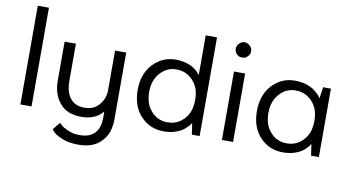

<svg xmlns="http://www.w3.org/2000/svg" viewBox="-76 -793 2122 1160"><g transform="rotate(10 984.5 -213.0)"><path d="M70.3 0Q86.9 0 138.7 0Q138.7 -151.4 138.7 -605.5Q122.1 -605.5 70.3 -605.5Q70.3 -567.4 70.3 -453.1Q70.3 -339.8 70.3 0Z M577.1 -419.9Q577.1 -356.4 577.1 -167Q575.2 -144.5 567.4 -124Q558.6 -103.5 543 -85Q526.4 -66.4 503.9 -56.6Q481.4 -47.9 452.1 -47.9Q423.8 -47.9 402.3 -57.6Q379.9 -67.4 366.2 -86.9Q350.6 -106.4 343.8 -132.8Q336.9 -159.2 336.9 -191.4Q336.9 -267.6 336.9 -419.9Q319.3 -419.9 267.6 -419.9Q267.6 -360.4 267.6 -182.6Q267.6 -138.7 279.3 -103.5Q291 -68.4 314.5 -42Q336.9 -15.6 369.1 -2.9Q402.3 9.8 446.3 9.8Q488.3 9.8 520.5 -3.9Q553.7 -17.6 577.1 -45.9Q577.1 -33.2 577.1 -8.8Q577.1 55.7 545.9 87.9Q515.6 120.1 454.1 120.1Q435.5 120.1 418 117.2Q400.4 113.3 383.8 106.4Q367.2 98.6 356.4 92.8Q345.7 86.9 340.8 82Q335.9 77.1 332 74.2Q328.1 70.3 326.2 67.4Q313.5 83 288.1 114.3Q292 118.2 302.7 129.9Q310.5 138.7 325.2 146.5Q338.9 154.3 360.4 163.1Q380.9 170.9 405.3 174.8Q428.7 178.7 456.1 178.7Q502 178.7 537.1 166Q572.3 153.3 596.7 127Q621.1 101.6 633.8 67.4Q645.5 32.2 645.5 -10.7Q645.5 -147.5 645.5 -419.9Q628.9 -419.9 577.1 -419.9Z M1097.7 -364.3Q1096.7 -366.2 1092.8 -371.1Q1090.8 -374 1086.9 -377.9Q1083 -382.8 1078.1 -386.7Q1072.3 -391.6 1065.4 -396.5Q1058.6 -401.4 1050.8 -406.2Q1043 -410.2 1032.2 -415Q1021.5 -418.9 1007.8 -422.9Q994.1 -425.8 979.5 -427.7Q964.8 -429.7 949.2 -429.7Q907.2 -429.7 872.1 -414.1Q836.9 -398.4 808.6 -368.2Q780.3 -336.9 766.6 -297.9Q752.9 -257.8 752.9 -210Q752.9 -160.2 766.6 -121.1Q780.3 -81.1 808.6 -50.8Q836.9 -20.5 873 -4.9Q908.2 9.8 951.2 9.8Q967.8 9.8 982.4 7.8Q998 6.8 1012.7 2Q1027.3 -2.9 1038.1 -6.8Q1049.8 -11.7 1057.6 -16.6Q1065.4 -21.5 1073.2 -27.3Q1080.1 -33.2 1086.9 -40Q1093.8 -45.9 1097.7 -50.8Q1102.5 -54.7 1103.5 -57.6Q1105.5 -60.5 1106.4 -63.5Q1107.4 -65.4 1109.4 -67.4Q1110.4 -67.4 1112.3 -67.4Q1114.3 -49.8 1122.1 0Q1133.8 0 1169.9 0Q1169.9 -151.4 1169.9 -605.5Q1152.3 -605.5 1100.6 -605.5Q1100.6 -544.9 1100.6 -364.3Q1100.6 -364.3 1097.7 -364.3ZM1105.5 -210Q1105.5 -172.9 1095.7 -143.6Q1085 -113.3 1064.5 -91.8Q1043.9 -69.3 1018.6 -58.6Q993.2 -47.9 962.9 -47.9Q932.6 -47.9 907.2 -59.6Q882.8 -70.3 863.3 -92.8Q842.8 -115.2 833 -144.5Q823.2 -173.8 823.2 -210Q823.2 -245.1 833 -274.4Q842.8 -303.7 863.3 -326.2Q882.8 -348.6 907.2 -360.4Q932.6 -372.1 962.9 -372.1Q993.2 -372.1 1018.6 -361.3Q1043.9 -349.6 1064.5 -328.1Q1085 -305.7 1095.7 -276.4Q1105.5 -247.1 1105.5 -210Z M1339.8 -511.7Q1349.6 -511.7 1358.4 -514.6Q1366.2 -518.6 1373 -525.4Q1379.9 -532.2 1383.8 -540Q1387.7 -547.9 1387.7 -557.6Q1387.7 -567.4 1383.8 -576.2Q1379.9 -584 1373 -590.8Q1366.2 -597.7 1357.4 -601.6Q1349.6 -605.5 1339.8 -605.5Q1330.1 -605.5 1322.3 -601.6Q1314.5 -597.7 1307.6 -590.8Q1299.8 -584 1296.9 -576.2Q1293 -567.4 1293 -557.6Q1293 -547.9 1296.9 -540Q1299.8 -532.2 1306.6 -525.4Q1313.5 -518.6 1321.3 -514.6Q1330.1 -511.7 1339.8 -511.7ZM1306.6 0Q1323.2 0 1375 0Q1375 -105.5 1375 -419.9Q1358.4 -419.9 1306.6 -419.9Q1306.6 -407.2 1306.6 -367.2Q1306.6 -275.4 1306.6 0Z M1840.8 -352.5Q1838.9 -355.5 1835.9 -361.3Q1833 -365.2 1829.1 -369.1Q1824.2 -374 1818.4 -379.9Q1812.5 -385.7 1804.7 -391.6Q1796.9 -397.5 1788.1 -403.3Q1779.3 -408.2 1767.6 -413.1Q1756.8 -418 1742.2 -421.9Q1727.5 -425.8 1711.9 -427.7Q1696.3 -429.7 1679.7 -429.7Q1637.7 -429.7 1602.5 -414.1Q1568.4 -398.4 1540 -368.2Q1511.7 -336.9 1498 -297.9Q1484.4 -257.8 1484.4 -210Q1484.4 -160.2 1498 -121.1Q1511.7 -81.1 1540 -50.8Q1568.4 -20.5 1604.5 -4.9Q1639.6 9.8 1682.6 9.8Q1699.2 9.8 1713.9 7.8Q1729.5 6.8 1744.1 2Q1758.8 -2.9 1769.5 -6.8Q1781.2 -11.7 1789.1 -16.6Q1796.9 -21.5 1804.7 -27.3Q1811.5 -33.2 1818.4 -40Q1825.2 -45.9 1829.1 -50.8Q1834 -54.7 1835 -57.6Q1836.9 -60.5 1837.9 -63.5Q1838.9 -65.4 1840.8 -67.4Q1841.8 -67.4 1843.8 -67.4Q1845.7 -49.8 1853.5 0Q1865.2 0 1901.4 0Q1901.4 -105.5 1901.4 -419.9Q1889.6 -419.9 1853.5 -419.9Q1850.6 -403.3 1843.8 -352.5Q1842.8 -352.5 1840.8 -352.5ZM1836.9 -210Q1836.9 -172.9 1827.1 -143.6Q1816.4 -113.3 1795.9 -91.8Q1775.4 -69.3 1750 -58.6Q1724.6 -47.9 1694.3 -47.9Q1664.1 -47.9 1638.7 -59.6Q1614.3 -70.3 1594.7 -92.8Q1574.2 -115.2 1564.5 -144.5Q1554.7 -173.8 1554.7 -210Q1554.7 -245.1 1564.5 -274.4Q1574.2 -303.7 1594.7 -326.2Q1614.3 -348.6 1638.7 -360.4Q1664.1 -372.1 1694.3 -372.1Q1724.6 -372.1 1750 -361.3Q1775.4 -349.6 1795.9 -328.1Q1816.4 -305.7 1827.1 -276.4Q1836.9 -247.1 1836.9 -210Z"/></g></svg>

Font: TextaAlt
Style: Regular
Weight: 400
Designer: Daniel Hernandez & Miguel Hernandez
Version: Version 1.005;com.myfonts.easy.latinotype.texta.alt-regular.